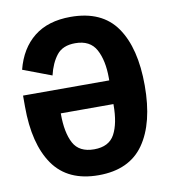

<svg xmlns="http://www.w3.org/2000/svg" viewBox="-81 -780 763 862"><g transform="rotate(-10 300.0 -349.0)"><path d="M300 12Q160 12 93.5 -83Q27 -178 27 -349V-399H420V-410Q420 -490 393 -540Q366 -590 298 -590Q241 -590 213.5 -555Q186 -520 173 -465L43 -514Q67 -608 131 -659Q195 -710 298 -710Q441 -710 507 -615Q573 -520 573 -349Q573 -178 506.5 -83Q440 12 300 12ZM300 -106Q368 -106 394 -154.5Q420 -203 420 -288V-291H180V-288Q180 -203 206 -154.5Q232 -106 300 -106Z"/></g></svg>

Font: Lilex Nerd Font
Style: Bold
Weight: 700
Designer: Mike Abbink, Paul van der Laan, Pieter van Rosmalen, Mikhael Khrustik
Foundry: Mikhael Khrustik
Version: Version 2.400; ttfautohint (v1.8.4.7-5d5b);Nerd Fonts 3.3.0